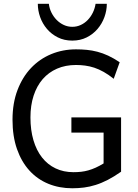

<svg xmlns="http://www.w3.org/2000/svg" viewBox="-20 -987 733 1019"><path d="M622.6 -75.7Q585 -49.3 551.8 -32.2Q518.6 -15.1 487.3 -5.4Q456.1 4.4 425.8 8.3Q395.5 12.2 363.8 12.2Q294.4 12.2 236.3 -11.7Q178.2 -35.6 136 -82Q93.8 -128.4 70.1 -196Q46.4 -263.7 46.4 -351.6Q46.4 -439.5 72.8 -508.8Q99.1 -578.1 144.8 -626.2Q190.4 -674.3 251.7 -699.7Q313 -725.1 383.3 -725.1Q413.1 -725.1 440.9 -722.4Q468.8 -719.7 496.8 -712.4Q524.9 -705.1 554 -691.7Q583 -678.2 615.2 -656.7L583.5 -568.8Q556.2 -590.8 530.5 -605.2Q504.9 -619.6 480.5 -627.7Q456.1 -635.7 431.9 -638.9Q407.7 -642.1 383.3 -642.1Q327.6 -642.1 282.7 -622.6Q237.8 -603 206.5 -566.9Q175.3 -530.8 158.4 -479.2Q141.6 -427.7 141.6 -363.8Q141.6 -296.4 157.5 -242.7Q173.3 -189 203.1 -151.1Q232.9 -113.3 275.1 -93.3Q317.4 -73.2 369.6 -73.2Q391.6 -73.2 410.9 -75.4Q430.2 -77.6 449.2 -83Q468.3 -88.4 487.8 -97.2Q507.3 -106 529.8 -119.6V-283.2H358.9V-363.8H622.6ZM546.9 -966.8Q546.9 -931.2 534.2 -896.2Q521.5 -861.3 497.8 -833.5Q474.1 -805.7 440.2 -788.6Q406.2 -771.5 363.8 -771.5Q320.8 -771.5 286.9 -788.6Q252.9 -805.7 229.2 -833.5Q205.6 -861.3 193.1 -896.2Q180.7 -931.2 180.7 -966.8H239.3Q242.2 -941.9 253.2 -919.9Q264.2 -897.9 280.8 -881.1Q297.4 -864.3 318.6 -854.5Q339.8 -844.7 363.8 -844.7Q387.7 -844.7 408.7 -854.5Q429.7 -864.3 445.8 -881.1Q461.9 -897.9 472.7 -919.9Q483.4 -941.9 487.3 -966.8Z"/></svg>

Font: Andika Compact
Style: Regular
Weight: 400
Designer: Victor Gaultney, Annie Olsen, Julie Remington, Don Collingsworth, Eric Hays, Becca Hirsbrunner
Foundry: SIL International
Version: Version 5.000 ; LnSpcTght